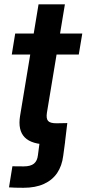

<svg xmlns="http://www.w3.org/2000/svg" viewBox="-20 -681 409 907"><path d="M22.5 204.1 38.6 104.5Q47.4 104.5 63.7 104.7Q80.1 105 91.8 105Q124.5 105 140.4 92Q156.2 79.1 159.2 51.8L167.5 -11.2H287.6L278.8 53.7Q272.9 102.5 250 136.2Q227.1 169.9 187.3 188Q147.5 206.1 90.8 206.1Q68.8 206.1 51.8 205.6Q34.7 205.1 22.5 204.1ZM368.7 -522.5 352.1 -423.3H35.6L51.8 -522.5ZM162.1 -660.6H286.6L201.7 -148.9Q197.3 -121.1 207 -109.9Q216.8 -98.6 246.6 -98.6Q257.3 -98.6 272.7 -99.1Q288.1 -99.6 297.9 -99.6L286.1 -1Q271 0.5 250 1Q229 1.5 209 1.5Q129.9 1.5 96.9 -32Q64 -65.4 74.7 -132.8Z"/></svg>

Font: Inter 28pt SemiBold
Style: Italic
Weight: 600
Italic angle: -9.3988°
Designer: Rasmus Andersson
Foundry: rsms
Version: Version 4.001;git-66647c0bb